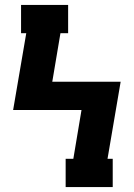

<svg xmlns="http://www.w3.org/2000/svg" viewBox="-20 -755 540 775"><path d="M245 0V-114H276L309 -311H33L86 -621H65V-735H255V-621H224L191 -425H467L414 -114H435V0Z"/></svg>

Font: Iosevka Slab Heavy
Style: Regular
Weight: 900
Monospace: yes
Designer: Belleve Invis
Foundry: Belleve Invis
Version: Version 11.1.0; ttfautohint (v1.8.3)